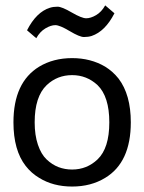

<svg xmlns="http://www.w3.org/2000/svg" viewBox="-20 -682 534 711"><path d="M108.4 -229Q108.4 -181.6 120.4 -146.2Q132.3 -110.8 152.6 -91.6Q172.9 -72.3 196.5 -63.2Q220.2 -54.2 247.1 -54.2Q301.8 -54.2 341.3 -91.8Q384.8 -133.3 384.8 -229Q384.8 -324.2 341.3 -366.7Q301.3 -403.8 247.1 -403.8Q191.9 -403.8 152.8 -366.7Q108.4 -324.2 108.4 -229ZM29.8 -229Q29.8 -377 125 -435.1Q177.7 -466.8 247.1 -466.8Q315.9 -466.8 369.6 -435.1Q397.9 -417.5 418.9 -391.1Q464.4 -331.5 464.4 -229Q464.4 -80.6 369.6 -23.4Q316.9 8.8 247.1 8.8Q176.8 8.8 125 -23.4Q96.2 -40.5 75.2 -67.4Q29.8 -125.5 29.8 -229ZM114.3 -540.5 80.1 -569.8Q114.7 -637.7 165 -653.3Q177.2 -657.2 193.1 -657.2Q209 -657.2 245.8 -635.7Q282.7 -614.3 299.3 -614.3Q315.9 -614.3 335.9 -626Q356 -637.7 369.6 -662.1L403.8 -632.8Q369.6 -565.9 319.3 -548.8Q306.6 -544.9 290.8 -544.9Q274.9 -544.9 238 -566.9Q201.2 -588.9 184.8 -588.9Q168.5 -588.9 148.2 -576.9Q127.9 -564.9 114.3 -540.5Z"/></svg>

Font: Molengo
Style: Regular
Weight: 400
Designer: moyogo
Foundry: moyogo
Version: Version 0.11; ttfautohint (v0.8) -G 32 -r 16 -x